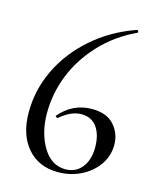

<svg xmlns="http://www.w3.org/2000/svg" viewBox="-104 -734 673 820"><g transform="rotate(15 232.5 -324.0)"><path d="M230 13.2Q144 13.2 94 -45.2Q43.9 -103.5 43.9 -202.1Q43.9 -300.8 86.9 -390.9Q129.9 -481 210.4 -552Q291 -623 399.9 -661.1Q403.8 -662.1 406 -657Q408.2 -651.9 404.8 -649.9Q313 -606.9 248.5 -537.4Q184.1 -467.8 152.1 -386.5Q120.1 -305.2 120.1 -218.8Q120.1 -132.3 157.5 -69.6Q194.8 -6.8 257.8 -6.8Q302.7 -6.8 329.8 -40.5Q356.9 -74.2 356.9 -129.9Q356.9 -185.5 333 -218.8Q309.1 -252 264.2 -252Q219.2 -252 170.9 -210.9L168.9 -210Q165 -210 161.6 -212.9Q158.2 -215.8 160.2 -217.8Q217.3 -284.7 301.8 -285.2Q368.2 -285.2 400.6 -248Q433.1 -210.9 433.1 -161.6Q433.1 -112.3 405.5 -72.8Q377.9 -33.2 331.5 -10Q285.2 13.2 230 13.2Z"/></g></svg>

Font: Cormorant-Medium
Style: Regular
Weight: 500
Designer: Christian Thalmann (Catharsis Fonts)
Version: Version 3.000